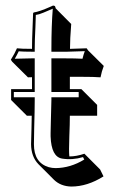

<svg xmlns="http://www.w3.org/2000/svg" viewBox="-20 -605 436 691"><path d="M272.9 -284.2 329.6 -227.5V-188.5H231.4Q231.4 -159.7 229.5 -113.8Q228.5 -81.5 228.5 -69.3Q228.5 -53.2 229.5 -42Q255.4 -42 283.7 -51.8L340.3 4.9L352.5 29.8Q294.4 66.4 236.3 66.4Q198.7 65.4 174.8 42.5L118.2 -14.2Q92.3 -41 91.8 -85.9Q91.8 -98.6 93.3 -141.6Q94.2 -172.4 94.2 -188.5H76.7L20 -245.1V-284.2H95.2V-327.1Q86.9 -326.7 80.6 -326.7L23.9 -382.8L19 -390.1Q33.2 -412.6 41 -431.2Q56.2 -429.2 95.2 -429.2Q95.2 -460.9 97.2 -506.3Q98.6 -540 99.1 -557.1L101.1 -560.1Q121.6 -563 161.1 -580.6Q167 -583 170.9 -585Q175.8 -584.5 177.7 -583Q179.7 -579.6 180.2 -575.2L236.3 -518.6Q231.9 -463.9 231.9 -429.2Q249.5 -429.7 292 -431.2L296.9 -423.8L353.5 -367.7Q345.7 -347.7 341.8 -326.7Q320.8 -328.6 269.5 -328.6H231.4V-284.2ZM263.2 -273.9H165V-395H212.9Q251.5 -395 276.9 -393.6Q280.3 -408.2 285.2 -420.9Q242.7 -419.4 222.2 -418.9H165V-429.2Q165 -511.7 169.9 -573.7Q127.4 -555.2 120.6 -553.7Q114.3 -552.2 108.9 -551.3Q108.9 -536.1 107.4 -506.3Q105 -460 105 -429.2V-418.9H94.7Q62.5 -418.9 47.4 -420.4Q41 -406.7 33.2 -393.6Q58.1 -394.5 94.7 -395H105V-273.9H29.8V-254.9H105V-245.1Q105 -210.4 103 -141.1Q102.1 -98.6 102.1 -85.9Q102.1 -19.5 155.3 -3.4Q167.5 0 180.2 0Q233.4 -0.5 283.2 -30.8L278.8 -39.6Q240.7 -28.3 203.6 -34.2Q164.6 -40.5 162.1 -114.3Q162.1 -120.6 162.1 -126Q162.1 -138.7 163.1 -170.9Q164.6 -216.8 165 -245.1V-254.9H263.2Z"/></svg>

Font: Linux Biolinum Shadow O
Style: Regular
Weight: 400
Designer: Philipp H. Poll
Foundry: Philipp H. Poll
Version: Version 1.0.4